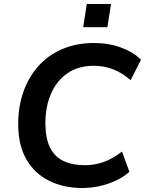

<svg xmlns="http://www.w3.org/2000/svg" viewBox="-20 -930 725 960"><path d="M392 10Q299 10 226.5 -25.5Q154 -61 112.5 -132Q71 -203 71 -310Q71 -396 96.5 -469.5Q122 -543 170.5 -598Q219 -653 290 -684Q361 -715 451 -715Q524 -715 586 -692Q648 -669 685 -631L633 -529Q593 -565 547 -583Q501 -601 448 -601Q371 -601 317 -563.5Q263 -526 235 -461Q207 -396 207 -314Q207 -240 229.5 -193.5Q252 -147 296.5 -125.5Q341 -104 406 -104Q453 -104 498 -120Q543 -136 590 -172L627 -71Q598 -45 559.5 -27Q521 -9 478 0.5Q435 10 392 10ZM396 -794 414 -910H535L517 -794Z"/></svg>

Font: Nunito Sans 12pt
Style: Bold Italic
Weight: 700
Italic angle: -9°
Designer: Vernon Adams
Foundry: Vernon Adams
Version: Version 3.101;gftools[0.9.27]